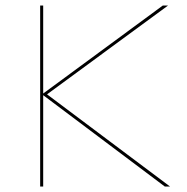

<svg xmlns="http://www.w3.org/2000/svg" viewBox="-20 -678 681 698"><path d="M579 0 137 -332V0H126V-658H137V-338L572 -658H591L151 -335L598 0Z"/></svg>

Font: Ysabeau Hairline
Style: Regular
Weight: 100
Designer: Christian Thalmann (Catharsis Fonts)
Version: Version 0.003